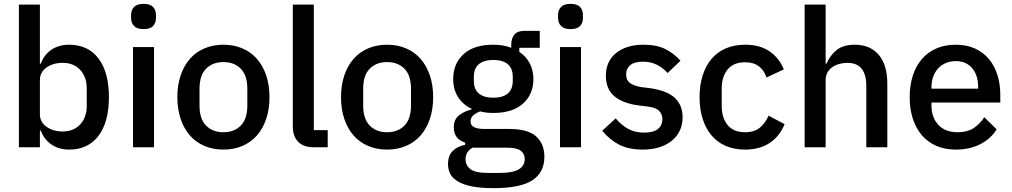

<svg xmlns="http://www.w3.org/2000/svg" viewBox="-20 -764 5252 996"><path d="M78 -740H187V-434H192Q209 -481 247.5 -506.5Q286 -532 338 -532Q437 -532 491 -460.5Q545 -389 545 -260Q545 -131 491 -59.5Q437 12 338 12Q286 12 247.5 -14Q209 -40 192 -86H187V0H78ZM305 -82Q362 -82 396 -118.5Q430 -155 430 -215V-305Q430 -365 396 -401.5Q362 -438 305 -438Q255 -438 221 -413.5Q187 -389 187 -349V-171Q187 -131 221 -106.5Q255 -82 305 -82Z M725 -613Q691 -613 675.5 -629Q660 -645 660 -670V-687Q660 -712 675.5 -728Q691 -744 725 -744Q759 -744 774 -728Q789 -712 789 -687V-670Q789 -645 774 -629Q759 -613 725 -613ZM670 -520H779V0H670Z M1139 12Q1085 12 1040.5 -7Q996 -26 965 -61.5Q934 -97 917 -147.5Q900 -198 900 -260Q900 -322 917 -372.5Q934 -423 965 -458.5Q996 -494 1040.5 -513Q1085 -532 1139 -532Q1193 -532 1237.5 -513Q1282 -494 1313 -458.5Q1344 -423 1361 -372.5Q1378 -322 1378 -260Q1378 -198 1361 -147.5Q1344 -97 1313 -61.5Q1282 -26 1237.5 -7Q1193 12 1139 12ZM1139 -78Q1195 -78 1229 -112.5Q1263 -147 1263 -216V-304Q1263 -373 1229 -407.5Q1195 -442 1139 -442Q1083 -442 1049 -407.5Q1015 -373 1015 -304V-216Q1015 -147 1049 -112.5Q1083 -78 1139 -78Z M1610 0Q1554 0 1526.5 -28.5Q1499 -57 1499 -108V-740H1608V-89H1680V0Z M1988 12Q1934 12 1889.5 -7Q1845 -26 1814 -61.5Q1783 -97 1766 -147.5Q1749 -198 1749 -260Q1749 -322 1766 -372.5Q1783 -423 1814 -458.5Q1845 -494 1889.5 -513Q1934 -532 1988 -532Q2042 -532 2086.5 -513Q2131 -494 2162 -458.5Q2193 -423 2210 -372.5Q2227 -322 2227 -260Q2227 -198 2210 -147.5Q2193 -97 2162 -61.5Q2131 -26 2086.5 -7Q2042 12 1988 12ZM1988 -78Q2044 -78 2078 -112.5Q2112 -147 2112 -216V-304Q2112 -373 2078 -407.5Q2044 -442 1988 -442Q1932 -442 1898 -407.5Q1864 -373 1864 -304V-216Q1864 -147 1898 -112.5Q1932 -78 1988 -78Z M2804 49Q2804 130 2742 171Q2680 212 2540 212Q2476 212 2431.5 203.5Q2387 195 2358.5 179Q2330 163 2317 140Q2304 117 2304 87Q2304 44 2327.5 20Q2351 -4 2393 -13V-24Q2334 -43 2334 -104Q2334 -144 2361 -165.5Q2388 -187 2426 -196V-200Q2380 -222 2355.5 -261.5Q2331 -301 2331 -354Q2331 -434 2384.5 -483Q2438 -532 2538 -532Q2593 -532 2632 -516V-530Q2632 -565 2648.5 -584.5Q2665 -604 2700 -604H2780V-516H2674V-495Q2709 -472 2728 -435.5Q2747 -399 2747 -354Q2747 -275 2693 -226.5Q2639 -178 2539 -178Q2501 -178 2471 -186Q2451 -179 2436 -166.5Q2421 -154 2421 -134Q2421 -113 2440 -104Q2459 -95 2494 -95H2622Q2718 -95 2761 -56.5Q2804 -18 2804 49ZM2702 61Q2702 34 2681.5 18Q2661 2 2607 2H2431Q2395 23 2395 62Q2395 94 2420.5 113.5Q2446 133 2507 133H2575Q2702 133 2702 61ZM2539 -257Q2587 -257 2613.5 -278.5Q2640 -300 2640 -345V-365Q2640 -410 2613.5 -431.5Q2587 -453 2539 -453Q2491 -453 2464.5 -431.5Q2438 -410 2438 -365V-345Q2438 -300 2464.5 -278.5Q2491 -257 2539 -257Z M2940 -613Q2906 -613 2890.5 -629Q2875 -645 2875 -670V-687Q2875 -712 2890.5 -728Q2906 -744 2940 -744Q2974 -744 2989 -728Q3004 -712 3004 -687V-670Q3004 -645 2989 -629Q2974 -613 2940 -613ZM2885 -520H2994V0H2885Z M3315 12Q3241 12 3191 -14Q3141 -40 3104 -86L3174 -150Q3203 -115 3238.5 -95.5Q3274 -76 3321 -76Q3369 -76 3392.5 -94.5Q3416 -113 3416 -146Q3416 -171 3399.5 -188.5Q3383 -206 3342 -211L3294 -217Q3214 -227 3168.5 -263.5Q3123 -300 3123 -372Q3123 -410 3137 -439.5Q3151 -469 3176.5 -489.5Q3202 -510 3237.5 -521Q3273 -532 3316 -532Q3386 -532 3430.5 -510Q3475 -488 3510 -449L3443 -385Q3423 -409 3390.5 -426.5Q3358 -444 3316 -444Q3271 -444 3249.5 -426Q3228 -408 3228 -379Q3228 -349 3247 -334Q3266 -319 3308 -312L3356 -306Q3442 -293 3481.5 -255.5Q3521 -218 3521 -155Q3521 -117 3506.5 -86.5Q3492 -56 3465 -34Q3438 -12 3400 0Q3362 12 3315 12Z M3845 12Q3789 12 3745 -7Q3701 -26 3671 -61.5Q3641 -97 3625 -147.5Q3609 -198 3609 -260Q3609 -322 3625 -372.5Q3641 -423 3671 -458.5Q3701 -494 3745 -513Q3789 -532 3845 -532Q3923 -532 3973 -497Q4023 -462 4046 -404L3956 -362Q3945 -398 3917.5 -419.5Q3890 -441 3845 -441Q3785 -441 3754.5 -403.5Q3724 -366 3724 -306V-213Q3724 -153 3754.5 -115.5Q3785 -78 3845 -78Q3893 -78 3921.5 -101.5Q3950 -125 3967 -164L4050 -120Q4024 -56 3972 -22Q3920 12 3845 12Z M4154 -740H4263V-434H4268Q4285 -476 4319.5 -504Q4354 -532 4414 -532Q4494 -532 4538.5 -479.5Q4583 -427 4583 -330V0H4474V-317Q4474 -438 4376 -438Q4355 -438 4334.5 -432.5Q4314 -427 4298 -416Q4282 -405 4272.5 -388Q4263 -371 4263 -349V0H4154Z M4938 12Q4882 12 4838 -7Q4794 -26 4763 -61.5Q4732 -97 4715.5 -147.5Q4699 -198 4699 -260Q4699 -322 4715.5 -372.5Q4732 -423 4763 -458.5Q4794 -494 4838 -513Q4882 -532 4938 -532Q4995 -532 5038.5 -512Q5082 -492 5111 -456.5Q5140 -421 5154.5 -374Q5169 -327 5169 -273V-232H4812V-215Q4812 -155 4847.5 -116.5Q4883 -78 4949 -78Q4997 -78 5030 -99Q5063 -120 5086 -156L5150 -93Q5121 -45 5066 -16.5Q5011 12 4938 12ZM4938 -447Q4910 -447 4886.5 -437Q4863 -427 4846.5 -409Q4830 -391 4821 -366Q4812 -341 4812 -311V-304H5054V-314Q5054 -374 5023 -410.5Q4992 -447 4938 -447Z"/></svg>

Font: IBM Plex Sans Hebrew Medm
Style: Regular
Weight: 500
Designer: Mike Abbink, Paul van der Laan, Pieter van Rosmalen, Yanek Iontef
Foundry: Bold Monday
Version: Version 1.3